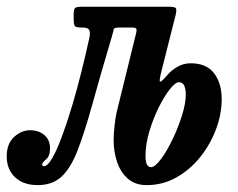

<svg xmlns="http://www.w3.org/2000/svg" viewBox="-52 -540 710 572"><path d="M295.5 -205.5 353.5 -441Q356 -452 353.5 -455Q351 -458 342 -458H303.5Q287.5 -458 286.8 -452.8Q286 -447.5 281.5 -432Q246 -312.5 222.8 -228.2Q199.5 -144 178.8 -91Q158 -38 130.8 -13.2Q103.5 11.5 60.5 11.5Q17.5 11.5 -7.2 -12Q-32 -35.5 -32 -74Q-32 -112 -10 -132Q12 -152 37.5 -152Q63 -152 80 -137.8Q97 -123.5 97 -98Q97 -75 85.2 -65.2Q73.5 -55.5 73.5 -49.5Q73.5 -45 79 -45Q90 -45 104 -69.5Q118 -94 133.2 -135.2Q148.5 -176.5 163.5 -227Q178.5 -277.5 191.5 -330Q204.5 -382.5 214.5 -428.5Q217.5 -445.5 213 -451.8Q208.5 -458 194 -458H190.5Q175 -458 171.2 -462.2Q167.5 -466.5 167.5 -483V-498.5Q167.5 -514 172.8 -517Q178 -520 192.5 -520H449Q469 -520 472 -515.5Q475 -511 471 -494.5L429 -328Q420.5 -294.5 426 -296.5Q431.5 -298.5 447 -317Q458.5 -330.5 476.5 -341Q494.5 -351.5 516 -351.5Q563.5 -351.5 586 -321.5Q608.5 -291.5 608.5 -245Q608.5 -200 591.5 -154.8Q574.5 -109.5 544.2 -71.8Q514 -34 473.2 -11.2Q432.5 11.5 385 11.5Q350.5 11.5 328.8 -7.8Q307 -27 296.8 -57.5Q286.5 -88 286.5 -123Q286.5 -138 289 -163.2Q291.5 -188.5 295.5 -205.5ZM381.5 -75Q381.5 -42 397.5 -42Q409.5 -42 427 -65.2Q444.5 -88.5 461.5 -123.8Q478.5 -159 490 -195.5Q501.5 -232 501.5 -258Q501.5 -274.5 496.8 -284.8Q492 -295 481 -295Q470.5 -295 454 -274.2Q437.5 -253.5 421 -220.2Q404.5 -187 393 -148.8Q381.5 -110.5 381.5 -75Z"/></svg>

Font: Besley* Condensed Medium
Style: Italic
Weight: 500
Width: 3
Italic angle: -13°
Designer: Owen Earl
Foundry: indestructible type*
Version: Version 3.000; ttfautohint (v1.8.3)